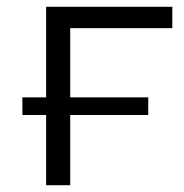

<svg xmlns="http://www.w3.org/2000/svg" viewBox="-20 -546 542 566"><path d="M488 -463H187V-259H417V-207H187V0H116V-207H46V-259H116V-526H488Z"/></svg>

Font: Montserrat Alternates
Style: Regular
Weight: 400
Designer: Julieta Ulanovsky
Foundry: Julieta Ulanovsky
Version: Version 7.200;PS 007.200;hotconv 1.0.88;makeotf.lib2.5.64775